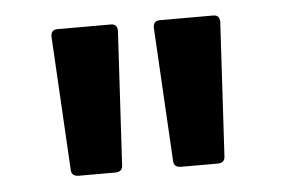

<svg xmlns="http://www.w3.org/2000/svg" viewBox="-33 -775 527 357"><g transform="rotate(-5 230.5 -596.5)"><path d="M101 -459Q87 -459 87 -472L73 -721Q73 -734 85 -734H185Q197 -734 197 -721L183 -472Q183 -459 169 -459ZM292 -459Q278 -459 278 -472L264 -721Q264 -734 276 -734H376Q388 -734 388 -721L374 -472Q374 -459 360 -459Z"/></g></svg>

Font: LINE Seed Sans App
Style: Bold
Weight: 700
Designer: LINE VX Design & Dalton Maag Ltd & Sandoll Inc
Foundry: Dalton Maag Ltd
Version: Version 1.003